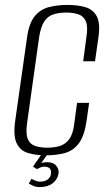

<svg xmlns="http://www.w3.org/2000/svg" viewBox="-20 -619 441 780"><path d="M167 12Q125 12 93.5 2.5Q62 -7 47.5 -37.5Q33 -68 42 -130L90 -468Q98 -525 121 -553Q144 -581 178.5 -590Q213 -599 254 -599Q297 -599 328 -589.5Q359 -580 373.5 -552Q388 -524 380 -468L366 -370H318L331 -468Q338 -512 328.5 -533Q319 -554 298 -561Q277 -568 249 -568Q221 -568 198 -561Q175 -554 160.5 -533Q146 -512 139 -468L90 -119Q84 -75 93 -54Q102 -33 123 -26Q144 -19 172 -19Q200 -19 223 -26Q246 -33 261.5 -54Q277 -75 282 -119L293 -201H342L332 -130Q323 -67 300.5 -37Q278 -7 244 2.5Q210 12 167 12ZM141 141Q126 141 115 136Q104 131 97 127L108 107Q113 111 124 115Q135 119 142 119Q163 119 174.5 109.5Q186 100 187 87Q191 58 159 58Q152 58 144.5 61Q137 64 130 68L114 58L154 0H178L143 50L138 48Q146 43 155 41.5Q164 40 172 40Q197 40 208.5 54.5Q220 69 218 85Q214 110 194 125.5Q174 141 141 141Z"/></svg>

Font: Alumni Sans Thin Light
Style: Italic
Weight: 300
Italic angle: -8°
Version: Version 1.016